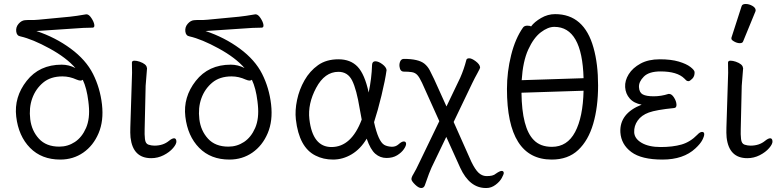

<svg xmlns="http://www.w3.org/2000/svg" viewBox="-20 -784 3903 965"><path d="M415 -712Q427 -712 439.5 -693Q452 -674 454 -659.5Q456 -645 445 -645Q404 -645 342 -640L163 -628Q259 -596 335.5 -539.5Q412 -483 447.5 -412.5Q483 -342 492.5 -259.5Q502 -177 475.5 -114.5Q449 -52 398.5 -17Q348 18 283 18Q189 18 131 -41Q73 -100 61.5 -198Q50 -296 114 -377.5Q178 -459 290 -459Q326 -459 359 -442Q314 -494 229 -540.5Q144 -587 83 -601Q64 -604 61.5 -626Q59 -648 73.5 -664.5Q88 -681 105 -682.5Q122 -684 137 -683.5Q152 -683 174 -685L331 -700Q361 -703 413 -712ZM424 -275Q416 -341 396 -383Q391 -379 384 -379Q377 -379 365 -384Q330 -400 294 -400Q234 -400 196.5 -368.5Q159 -337 142 -289.5Q125 -242 132 -184.5Q139 -127 175.5 -87Q212 -47 278 -47Q321 -47 356.5 -70.5Q392 -94 412.5 -141Q433 -188 426 -257Z M642 -364Q645 -419 643 -470Q644 -479 655.5 -479Q667 -479 682 -474Q716 -462 718 -444L719 -441L712 -353L707 -135Q706 -109 708.5 -85.5Q711 -62 726 -57Q741 -52 756 -52Q800 -52 829 -76Q845 -89 855 -89Q865 -89 866.5 -75Q868 -61 850 -40Q832 -19 802.5 -4Q773 11 740 11Q648 11 636 -93Q634 -117 635 -143Z M1265 -712Q1277 -712 1289.5 -693Q1302 -674 1304 -659.5Q1306 -645 1295 -645Q1254 -645 1192 -640L1013 -628Q1109 -596 1185.5 -539.5Q1262 -483 1297.5 -412.5Q1333 -342 1342.5 -259.5Q1352 -177 1325.5 -114.5Q1299 -52 1248.5 -17Q1198 18 1133 18Q1039 18 981 -41Q923 -100 911.5 -198Q900 -296 964 -377.5Q1028 -459 1140 -459Q1176 -459 1209 -442Q1164 -494 1079 -540.5Q994 -587 933 -601Q914 -604 911.5 -626Q909 -648 923.5 -664.5Q938 -681 955 -682.5Q972 -684 987 -683.5Q1002 -683 1024 -685L1181 -700Q1211 -703 1263 -712ZM1274 -275Q1266 -341 1246 -383Q1241 -379 1234 -379Q1227 -379 1215 -384Q1180 -400 1144 -400Q1084 -400 1046.5 -368.5Q1009 -337 992 -289.5Q975 -242 982 -184.5Q989 -127 1025.5 -87Q1062 -47 1128 -47Q1171 -47 1206.5 -70.5Q1242 -94 1262.5 -141Q1283 -188 1276 -257Z M1860 -170Q1881 -74 1911 -56Q1925 -48 1946.5 -46.5Q1968 -45 1983.5 -59Q1999 -73 2009.5 -73Q2020 -73 2021 -62.5Q2022 -52 2010 -34.5Q1998 -17 1976 -3.5Q1954 10 1922.5 10Q1891 10 1866.5 -11Q1842 -32 1823 -87Q1792 -35 1747.5 -8.5Q1703 18 1654 18Q1605 18 1566 -2Q1483 -43 1467 -184Q1462 -229 1473 -281.5Q1484 -334 1510.5 -380.5Q1537 -427 1578.5 -456.5Q1620 -486 1681 -486Q1742 -486 1777.5 -448.5Q1813 -411 1833 -319Q1848 -390 1850 -458Q1851 -476 1866.5 -476Q1882 -476 1901.5 -461.5Q1921 -447 1923 -432Q1916 -381 1897.5 -304.5Q1879 -228 1860 -170ZM1646 -45Q1746 -45 1798 -183Q1793 -209 1788 -237Q1772 -335 1750 -379Q1728 -423 1681 -423Q1612 -423 1569 -342.5Q1526 -262 1535 -185Q1551 -45 1646 -45Z M2010 -424Q1991 -424 1988 -449Q1986 -463 1991.5 -475.5Q1997 -488 2010 -488Q2083 -488 2113 -464Q2129 -451 2139.5 -431.5Q2150 -412 2162 -386L2224 -249L2293 -393Q2312 -436 2324 -483Q2326 -491 2338.5 -491Q2351 -491 2371 -476Q2391 -461 2393 -446Q2394 -442 2380 -417Q2366 -392 2354 -367L2260 -171L2349 29Q2368 68 2385 84Q2402 100 2423 101Q2458 102 2472 89Q2492 75 2501.5 75Q2511 75 2512 85Q2512 92 2502 110.5Q2492 129 2470.5 145Q2449 161 2425 161H2422Q2340 161 2293 59L2223 -96L2149 58Q2140 76 2115 148Q2110 161 2097 161Q2084 161 2066.5 144Q2049 127 2048 117.5Q2047 108 2058 90.5Q2069 73 2093 22L2188 -175L2101 -368Q2088 -396 2077 -407.5Q2066 -419 2049.5 -421.5Q2033 -424 2010 -424Z M2601 -318Q2603 -140 2663 -80Q2696 -46 2754 -46Q2831 -46 2870.5 -120.5Q2910 -195 2913 -328ZM2913 -391Q2906 -649 2766 -649Q2734 -649 2698 -621.5Q2662 -594 2635 -535Q2608 -476 2602 -381ZM2753 18Q2528 18 2528 -337Q2528 -423 2549 -507Q2570 -591 2609 -646Q2616 -655 2630 -655Q2644 -655 2649 -651Q2666 -674 2699.5 -693.5Q2733 -713 2770 -713Q2916 -713 2963 -544Q2986 -463 2986 -354.5Q2986 -246 2961.5 -162Q2937 -78 2886 -30Q2835 18 2753 18Z M3340 -312H3343Q3356 -312 3367.5 -294Q3379 -276 3380 -259Q3381 -242 3368 -241Q3278 -232 3241 -218.5Q3204 -205 3185 -178Q3166 -151 3167.5 -119Q3169 -87 3205 -66Q3241 -45 3301 -45Q3361 -45 3405 -57.5Q3449 -70 3485 -107Q3498 -121 3508.5 -121Q3519 -121 3519.5 -110.5Q3520 -100 3510 -80.5Q3500 -61 3475 -38Q3415 18 3309.5 18Q3204 18 3153 -20Q3102 -58 3098 -119Q3093 -214 3205 -258Q3166 -265 3145 -289Q3124 -313 3122 -346Q3120 -379 3140 -411Q3160 -443 3199.5 -464.5Q3239 -486 3296 -486Q3353 -486 3391.5 -474.5Q3430 -463 3450 -447.5Q3470 -432 3471 -422Q3472 -401 3459.5 -388.5Q3447 -376 3440.5 -376Q3434 -376 3429 -380L3420 -389Q3384 -425 3300 -425Q3242 -425 3216 -399Q3190 -373 3191.5 -346Q3193 -319 3210.5 -309.5Q3228 -300 3265.5 -300Q3303 -300 3340 -312Z M3707 -752Q3710 -764 3727.5 -764Q3745 -764 3761.5 -754.5Q3778 -745 3778 -732Q3778 -729 3777 -727L3715 -576Q3712 -567 3698.5 -567Q3685 -567 3670.5 -575Q3656 -583 3656 -589.5Q3656 -596 3657 -597ZM3638 -364Q3641 -419 3639 -470Q3640 -479 3651.5 -479Q3663 -479 3678 -474Q3712 -462 3714 -444L3715 -441L3708 -353L3703 -135Q3702 -109 3704.5 -85.5Q3707 -62 3722 -57Q3737 -52 3752 -52Q3796 -52 3825 -76Q3841 -89 3851 -89Q3861 -89 3862.5 -75Q3864 -61 3846 -40Q3828 -19 3798.5 -4Q3769 11 3736 11Q3644 11 3632 -93Q3630 -117 3631 -143Z"/></svg>

Font: LXGW WenKai Lite
Style: Regular
Weight: 400
Designer: LXGW / Fontworks Inc.
Foundry: LXGW / Fontworks Inc.
Version: Version 1.511; March 25, 2025